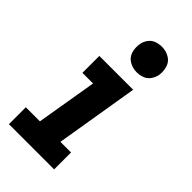

<svg xmlns="http://www.w3.org/2000/svg" viewBox="-237 -838 907 907"><g transform="rotate(45 216.0 -385.0)"><path d="M20 0H322V-113H251L320 -530H94V-417H165L114 -113H20ZM273 -600Q292 -600 310.5 -606.5Q329 -613 341 -629.5Q353 -646 357 -665Q361 -692 353.5 -717.5Q346 -743 323 -756.5Q300 -770 273 -770Q254 -770 235.5 -763.5Q217 -757 205 -740.5Q193 -724 190 -706Q185 -678 192.5 -652.5Q200 -627 223 -613.5Q246 -600 273 -600Z"/></g></svg>

Font: Iosevka Sparkle XBdObl
Style: Regular
Weight: 800
Italic angle: -9°
Designer: Belleve Invis
Foundry: Belleve Invis
Version: Version 4.5.0; ttfautohint (v1.8.3)